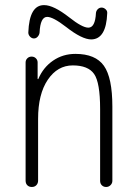

<svg xmlns="http://www.w3.org/2000/svg" viewBox="-20 -745 540 765"><path d="M82 -25.4V-496.1Q82 -505.9 88.9 -512.7Q95.7 -519.5 106 -519.5Q116.2 -519.5 123 -512.7Q129.9 -505.9 129.9 -496.1V-430.7Q129.9 -429.7 131.8 -429.7Q132.8 -429.7 132.8 -430.7Q152.3 -476.6 191.4 -503.4Q230.5 -530.3 280.3 -530.3Q360.4 -530.3 394 -482.9Q427.7 -435.5 427.7 -320.3V-24.4Q427.7 -14.6 420.4 -7.3Q413.1 0 402.8 0Q392.6 0 385.7 -6.8Q378.9 -13.7 378.9 -24.4V-310.5Q378.9 -416 355 -450.2Q331.1 -484.4 270 -484.4Q209 -484.4 170.4 -427.2Q131.8 -370.1 131.8 -271.5V-25.4Q131.8 -14.6 125 -7.3Q118.2 0 106.9 0Q95.7 0 88.9 -6.8Q82 -13.7 82 -25.4ZM92.8 -615.2Q96.7 -725.6 156.2 -724.6Q193.4 -724.6 255.9 -675.8Q307.6 -634.8 332 -634.8Q359.4 -634.8 362.3 -693.4Q363.3 -702.1 369.6 -708.5Q376 -714.8 384.8 -714.8Q393.6 -714.8 400.9 -708Q408.2 -701.2 407.2 -692.4Q403.3 -588.9 343.8 -587.9Q306.6 -587.9 243.2 -637.7Q191.4 -677.7 168 -677.7Q140.6 -677.7 137.7 -615.2Q136.7 -606.4 130.4 -599.1Q124 -591.8 115.2 -591.8Q106.4 -591.8 99.6 -599.1Q92.8 -606.4 92.8 -615.2Z"/></svg>

Font: Rounded-X Mgen+ 2m light
Style: Regular
Weight: 200
Designer: [Source Han Sans]
Ryoko NISHIZUKA  (kana & ideographs); Paul D. Hunt (Latin, Greek & Cyrillic); Wenlong ZHANG  (bopomofo
Version: Version 1.059.20150602